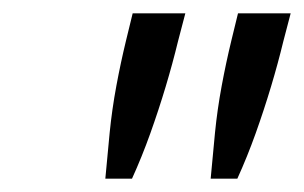

<svg xmlns="http://www.w3.org/2000/svg" viewBox="-20 -780 456 288"><path d="M138 -512Q141 -546 144.5 -581Q148 -616 154.5 -651Q161 -686 169 -719L179 -760H258L247 -718Q239 -685 228.5 -650Q218 -615 205.5 -580Q193 -545 178 -512ZM296 -512Q299 -546 302.5 -581Q306 -616 312.5 -651Q319 -686 327 -719L337 -760H416L405 -718Q397 -685 386.5 -650Q376 -615 363.5 -580Q351 -545 336 -512Z"/></svg>

Font: Ubuntu Sans
Style: Italic
Weight: 400
Italic angle: -13.5°
Designer: Dalton Maag Ltd
Foundry: Dalton Maag Ltd
Version: Version 1.006